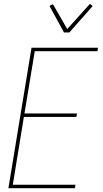

<svg xmlns="http://www.w3.org/2000/svg" viewBox="-20 -985 540 1005"><path d="M24 0 145 -735H493L490 -717H162L108 -391H383L380 -373H105L47 -18H375L372 0ZM315 -815 239 -954 257 -963 332 -833 451 -965 465 -953 343 -815Z"/></svg>

Font: Iosevka Curly Thin
Style: Italic
Weight: 100
Italic angle: -9°
Monospace: yes
Designer: Belleve Invis
Foundry: Belleve Invis
Version: Version 22.1.2; ttfautohint (v1.8.4)